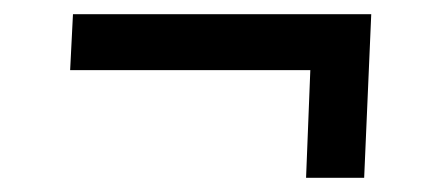

<svg xmlns="http://www.w3.org/2000/svg" viewBox="-20 -395 622 271"><path d="M412 -144 418 -296H79L83 -375H504L494 -144Z"/></svg>

Font: Literata 36pt
Style: Bold Italic
Weight: 700
Italic angle: -2°
Designer: Latin by Veronika Burian and Jose Scaglione. Greek by Irene Vlachou. Cyrillic by Vera Evstafieva
Foundry: TypeTogether
Version: Version 3.002